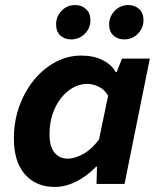

<svg xmlns="http://www.w3.org/2000/svg" viewBox="-20 -728 640 760"><path d="M197 12Q123 12 79 -37.5Q35 -87 35 -180Q35 -248 56.5 -307.5Q78 -367 115 -412Q152 -457 200 -482.5Q248 -508 301 -508Q350 -508 385.5 -490.5Q421 -473 438 -443H442L463 -496H573L473 0H362L364 -68H360Q325 -31 282 -9.5Q239 12 197 12ZM248 -100Q276 -100 309.5 -118.5Q343 -137 372 -176L408 -349Q394 -374 370.5 -385Q347 -396 325 -396Q296 -396 269 -381Q242 -366 221 -339Q200 -312 188 -276Q176 -240 176 -197Q176 -147 196 -123.5Q216 -100 248 -100ZM261 -572Q236 -572 219 -587.5Q202 -603 202 -632Q202 -662 223.5 -685Q245 -708 278 -708Q303 -708 320.5 -692Q338 -676 338 -648Q338 -617 316 -594.5Q294 -572 261 -572ZM472 -572Q446 -572 429 -587.5Q412 -603 412 -632Q412 -662 434 -685Q456 -708 488 -708Q514 -708 531 -692Q548 -676 548 -648Q548 -617 526 -594.5Q504 -572 472 -572Z"/></svg>

Font: Source Code Pro ExtraLight
Style: Bold Italic
Weight: 700
Italic angle: -11°
Monospace: yes
Version: Version 1.016;hotconv 1.0.116;makeotfexe 2.5.65601